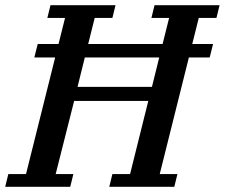

<svg xmlns="http://www.w3.org/2000/svg" viewBox="-46 -718 864 738"><path d="M-14 -49H54L166 -497H86L99 -549H179L204 -649H136L148 -698H398L386 -649H318L293 -549H579L604 -649H536L548 -698H798L786 -649H718L693 -549H773L760 -497H680L568 -49H636L624 0H374L386 -49H454L524 -330H239L168 -49H236L224 0H-26ZM252 -384H538L566 -497H280Z"/></svg>

Font: IBM Plex Serif Medm
Style: Italic
Weight: 500
Italic angle: -14°
Designer: Mike Abbink, Paul van der Laan, Pieter van Rosmalen
Foundry: Bold Monday
Version: Version 3.001